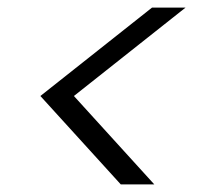

<svg xmlns="http://www.w3.org/2000/svg" viewBox="-20 -622 544 504"><path d="M174 -370 385 -138H297L86 -370L379 -602H467Z"/></svg>

Font: Poppins Light
Style: Italic
Weight: 300
Italic angle: -10°
Designer: Ninad Kale (Devanagari), Jonny Pinhorn (Latin)
Foundry: Indian Type Foundry
Version: Version 3.200;PS 1.000;hotconv 16.6.54;makeotf.lib2.5.65590